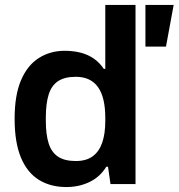

<svg xmlns="http://www.w3.org/2000/svg" viewBox="-20 -743 721 775"><path d="M248 12Q184 12 137 -17Q90 -46 64.5 -107Q39 -168 39 -264Q39 -359 65 -419.5Q91 -480 137 -509Q183 -538 241 -538Q277 -538 307 -530Q337 -522 360 -505.5Q383 -489 399 -465H405V-723H527V0H426L416 -70H409Q384 -29 341.5 -8.5Q299 12 248 12ZM286 -93Q328 -93 354 -112Q380 -131 392.5 -167Q405 -203 405 -255V-268Q405 -307 398 -338Q391 -369 376.5 -390Q362 -411 339.5 -422Q317 -433 286 -433Q241 -433 214.5 -415.5Q188 -398 176.5 -361.5Q165 -325 165 -269V-255Q165 -200 176.5 -164Q188 -128 214.5 -110.5Q241 -93 286 -93ZM567 -555V-723H681L650 -555Z"/></svg>

Font: Archivo SemiBold
Style: Regular
Weight: 600
Designer: Hector Gatti
Foundry: Omnibus-Type
Version: Version 2.001